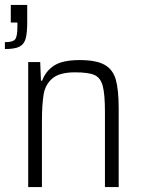

<svg xmlns="http://www.w3.org/2000/svg" viewBox="-20 -763 583 783"><path d="M51 -654V-671H24V-743H91V-671Q91 -626 84 -603.5Q77 -581 58 -572Q39 -563 0 -563V-591Q33 -591 42 -603Q51 -615 51 -654ZM144 -510 147 -434H152Q166 -473 200.5 -495.5Q235 -518 305 -518Q373 -518 407 -498.5Q441 -479 452.5 -437.5Q464 -396 464 -320V0H408V-305Q408 -379 399 -412.5Q390 -446 365.5 -457Q341 -468 286 -468Q223 -468 194 -443.5Q165 -419 158 -378.5Q151 -338 151 -264V0H95V-510Z"/></svg>

Font: Saira SemiCondensed Light
Style: Regular
Weight: 300
Width: 4
Designer: Hector Gatti with collaboration of the Omnibus-Type team
Foundry: Omnibus-Type
Version: Version 0.072; ttfautohint (v1.8)